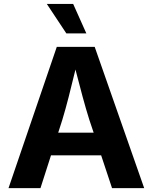

<svg xmlns="http://www.w3.org/2000/svg" viewBox="-20 -969 787 989"><path d="M23.9 0 272.5 -727.5H467.8L722.7 0H557.1L501 -168.9H242.7L188.5 0ZM279.8 -285.6H462.4L440.4 -351.1Q422.9 -406.7 405.3 -471.7Q387.7 -536.6 368.7 -610.8Q350.6 -535.6 334 -470.7Q317.4 -405.8 300.8 -351.1ZM321.8 -796.9 221.2 -948.7H356.9L424.8 -796.9Z"/></svg>

Font: Inter-Bold
Style: Bold
Weight: 700
Designer: Rasmus Andersson
Foundry: rsms
Version: Version 4.000;git-a52131595